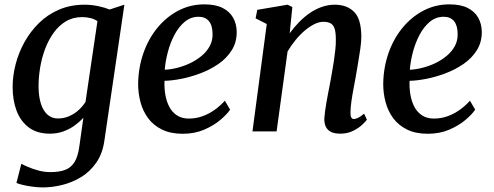

<svg xmlns="http://www.w3.org/2000/svg" viewBox="-20 -588 2208 859"><path d="M447.5 38Q439.5 98 411.2 139Q383 180 343 204.2Q303 228.5 258.2 239.5Q213.5 250.5 171.5 250.5Q149 250.5 125.5 247.2Q102 244 82.8 239.5Q63.5 235 53.5 230.5L75.5 144.5Q85.5 150.5 106 159.2Q126.5 168 152.5 175Q178.5 182 205.5 182Q245 182 271.5 172Q298 162 313.5 137Q329 112 335 66.5L353 -61Q336.5 -43 314.2 -26.8Q292 -10.5 264 -0.2Q236 10 203 10Q145.5 10 108.8 -17.8Q72 -45.5 54.2 -92.5Q36.5 -139.5 36.5 -198.5Q36.5 -248.5 50 -300.8Q63.5 -353 90 -400.5Q116.5 -448 155.2 -485.8Q194 -523.5 245 -545.2Q296 -567 359 -567Q389 -567 419.5 -560.5Q450 -554 470.5 -545.5L536.5 -567ZM416 -493.5Q402 -503 384 -507.2Q366 -511.5 347.5 -511.5Q306 -511.5 274.2 -492.2Q242.5 -473 219.2 -440.2Q196 -407.5 181.2 -367.5Q166.5 -327.5 159.5 -285Q152.5 -242.5 152.5 -204Q152.5 -169.5 158.2 -142.5Q164 -115.5 175.2 -96.5Q186.5 -77.5 202.5 -67.8Q218.5 -58 239 -58Q267 -58 290.8 -68.8Q314.5 -79.5 332.8 -96.5Q351 -113.5 362.5 -132Z M1009.5 -97.5Q996 -77 966.2 -51.8Q936.5 -26.5 893.8 -8Q851 10.5 797.5 10.5Q743 10.5 704.5 -8.5Q666 -27.5 642.5 -59.5Q619 -91.5 608.5 -131.2Q598 -171 598 -212.5Q599 -285.5 621.5 -350Q644 -414.5 684.2 -463.5Q724.5 -512.5 778 -540.5Q831.5 -568.5 894 -568.5Q944 -568.5 975.8 -552.5Q1007.5 -536.5 1023 -508.8Q1038.5 -481 1039 -446.5Q1039.5 -399.5 1017 -363.5Q994.5 -327.5 957.5 -302Q920.5 -276.5 876.8 -260Q833 -243.5 790.5 -235.2Q748 -227 716 -226.5Q714.5 -194 719.8 -163.8Q725 -133.5 737.8 -109.5Q750.5 -85.5 772.2 -71.5Q794 -57.5 824.5 -57.5Q856.5 -57.5 885.2 -67.8Q914 -78 939.5 -96Q965 -114 986 -137.5ZM869 -513Q833.5 -513 806.5 -490.5Q779.5 -468 760.5 -432Q741.5 -396 730.8 -354.8Q720 -313.5 717 -276Q743 -277 772.8 -284.5Q802.5 -292 830.5 -305.2Q858.5 -318.5 881.8 -337.8Q905 -357 918.5 -382Q932 -407 931 -437.5Q930.5 -475 914.2 -494Q898 -513 869 -513Z M1276 -439Q1295 -465.5 1317.8 -488.8Q1340.5 -512 1366.2 -529.8Q1392 -547.5 1420.2 -557.2Q1448.5 -567 1478 -567Q1531.5 -567 1564 -535.2Q1596.5 -503.5 1596.5 -422Q1596.5 -402 1592.2 -371Q1588 -340 1582.2 -307Q1576.5 -274 1572 -247Q1567.5 -221.5 1562 -193Q1556.5 -164.5 1552.5 -136.8Q1548.5 -109 1548 -87Q1547.5 -70 1551.5 -62.8Q1555.5 -55.5 1562.5 -55.5Q1571.5 -55.5 1582.5 -61Q1593.5 -66.5 1609 -79.5L1621.5 -52.5Q1617.5 -46 1601.5 -30.8Q1585.5 -15.5 1560.2 -2.8Q1535 10 1502 10Q1475 10 1459.2 1.2Q1443.5 -7.5 1437 -22.5Q1430.5 -37.5 1431 -58Q1432 -72.5 1434.5 -91.8Q1437 -111 1441 -133Q1445 -155 1449.2 -177.2Q1453.5 -199.5 1457.5 -220Q1461 -241 1465.5 -265.2Q1470 -289.5 1473.8 -315Q1477.5 -340.5 1480.2 -365.2Q1483 -390 1482.5 -412Q1482.5 -443 1477 -459.8Q1471.5 -476.5 1459.2 -483.5Q1447 -490.5 1426.5 -490.5Q1407.5 -490.5 1386 -479.8Q1364.5 -469 1343 -450.8Q1321.5 -432.5 1301.8 -408.2Q1282 -384 1266.5 -357.5L1217.5 0H1109.5L1173.5 -480.5L1123.5 -506L1131 -544L1266.5 -567L1288 -556.5Z M2106 -97.5Q2092.5 -77 2062.8 -51.8Q2033 -26.5 1990.2 -8Q1947.5 10.5 1894 10.5Q1839.5 10.5 1801 -8.5Q1762.5 -27.5 1739 -59.5Q1715.5 -91.5 1705 -131.2Q1694.5 -171 1694.5 -212.5Q1695.5 -285.5 1718 -350Q1740.5 -414.5 1780.8 -463.5Q1821 -512.5 1874.5 -540.5Q1928 -568.5 1990.5 -568.5Q2040.5 -568.5 2072.2 -552.5Q2104 -536.5 2119.5 -508.8Q2135 -481 2135.5 -446.5Q2136 -399.5 2113.5 -363.5Q2091 -327.5 2054 -302Q2017 -276.5 1973.2 -260Q1929.5 -243.5 1887 -235.2Q1844.5 -227 1812.5 -226.5Q1811 -194 1816.2 -163.8Q1821.5 -133.5 1834.2 -109.5Q1847 -85.5 1868.8 -71.5Q1890.5 -57.5 1921 -57.5Q1953 -57.5 1981.8 -67.8Q2010.5 -78 2036 -96Q2061.5 -114 2082.5 -137.5ZM1965.5 -513Q1930 -513 1903 -490.5Q1876 -468 1857 -432Q1838 -396 1827.2 -354.8Q1816.5 -313.5 1813.5 -276Q1839.5 -277 1869.2 -284.5Q1899 -292 1927 -305.2Q1955 -318.5 1978.2 -337.8Q2001.5 -357 2015 -382Q2028.5 -407 2027.5 -437.5Q2027 -475 2010.8 -494Q1994.5 -513 1965.5 -513Z"/></svg>

Font: Merriweather 20pt Medium
Style: Italic
Weight: 500
Italic angle: -7.8°
Version: Version 2.101